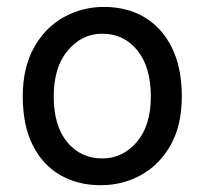

<svg xmlns="http://www.w3.org/2000/svg" viewBox="-20 -528 597 560"><path d="M46.4 -246.6Q46.4 -330.6 78.9 -388.9Q111.3 -447.3 165.3 -477.5Q219.2 -507.8 283.2 -507.8Q350.6 -507.8 401.6 -477.5Q452.6 -447.3 481.4 -388.9Q510.3 -330.6 510.3 -246.6Q510.3 -162.6 477.8 -105Q445.3 -47.4 391.6 -17.6Q337.9 12.2 273.4 12.2Q206.5 12.2 155.3 -17.6Q104 -47.4 75.2 -105Q46.4 -162.6 46.4 -246.6ZM136.7 -246.6Q136.7 -161.1 176 -113.5Q215.3 -65.9 278.3 -65.9Q337.4 -65.9 378.7 -113.5Q419.9 -161.1 419.9 -246.6Q419.9 -332.5 380.6 -381.1Q341.3 -429.7 278.3 -429.7Q219.2 -429.7 178 -381.1Q136.7 -332.5 136.7 -246.6Z"/></svg>

Font: Andika LitF DSA DSG
Style: Regular
Weight: 400
Designer: Victor Gaultney, Annie Olsen, Julie Remington, Don Collingsworth, Eric Hays, Becca Hirsbrunner
Foundry: SIL International
Version: Version 6.200 ; LitF DSA DSG; ttfautohint (v1.8.3.10-c5d8)